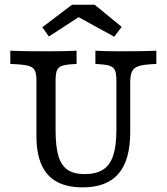

<svg xmlns="http://www.w3.org/2000/svg" viewBox="-20 -787 710 818"><path d="M135.2 -208.1V-445.2Q135.2 -475.1 127.3 -488.8Q119.4 -502.5 96.9 -507.7Q74.4 -512.9 23.9 -514.5V-571Q64.6 -568.5 175.8 -568.5Q268.3 -568.5 306.3 -571V-514.5Q266 -512.9 247.8 -507.7Q229.7 -502.4 223.2 -488.7Q216.8 -475 216.8 -445.2V-232Q216.8 -163.1 228.9 -122.4Q241 -81.8 267.8 -63.6Q294.7 -45.3 340.7 -45.3Q389.7 -45.3 419.2 -64.4Q448.7 -83.5 462.3 -124.8Q475.9 -166 475.9 -234.5V-444Q475.9 -474.3 469.4 -488.2Q463 -502.1 444.8 -507.5Q426.7 -512.8 386.4 -514.5V-571Q417.6 -568.5 495 -568.5Q609.2 -568.5 646.1 -571V-514.5Q597.9 -512.8 575 -506.7Q552.2 -500.6 543.5 -484.8Q534.8 -468.9 534.8 -436.5V-224.2Q534.8 -104.7 484.8 -46.7Q434.7 11.3 332 11.3Q265.7 11.3 222 -12.8Q178.2 -36.8 156.7 -85.3Q135.2 -133.8 135.2 -208.1ZM160.2 -671 286.7 -766.7H383.5L498.4 -672.5L466.7 -630.6L285.4 -729.9L340.6 -730.5L188.2 -631.5Z"/></svg>

Font: Playfair Micro SmCond SmLight
Style: Regular
Weight: 360
Width: 4
Designer: Claus Eggers Sørensen
Foundry: Claus Eggers Sørensen
Version: Version 2.100;Glyphs 3.2 (3219)